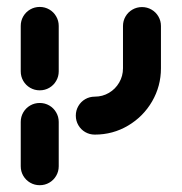

<svg xmlns="http://www.w3.org/2000/svg" viewBox="-20 -394 532 562"><path d="M96.3 148.1Q81.1 148.1 68.3 140.7Q55.6 133.3 48.1 120.6Q40.7 107.8 40.7 92.6V-37Q40.7 -52.2 48.1 -65Q55.6 -77.8 68.3 -85.2Q81.1 -92.6 96.3 -92.6Q111.5 -92.6 124.3 -85.2Q137 -77.8 144.4 -65Q151.9 -52.2 151.9 -37V92.6Q151.9 107.8 144.4 120.6Q137 133.3 124.3 140.7Q111.5 148.1 96.3 148.1ZM96.3 -129.6Q81.1 -129.6 68.3 -137Q55.6 -144.4 48.1 -157.2Q40.7 -170 40.7 -185.2V-318.1Q40.7 -333.3 48.1 -346.1Q55.6 -358.9 68.3 -366.3Q81.1 -373.7 96.3 -373.7Q111.5 -373.7 124.3 -366.3Q137 -358.9 144.4 -346.1Q151.9 -333.3 151.9 -318.1V-185.2Q151.9 -170 144.4 -157.2Q137 -144.4 124.3 -137Q111.5 -129.6 96.3 -129.6ZM201.9 -55.6Q201.9 -70.7 209.3 -83.5Q216.7 -96.3 229.4 -103.7Q242.2 -111.1 257.4 -111.1Q280 -111.1 298.9 -122.2Q317.8 -133.3 328.9 -152.4Q340 -171.5 340 -194.1V-317.8Q340 -333 347.4 -345.7Q354.8 -358.5 367.6 -365.9Q380.4 -373.3 395.6 -373.3Q410.7 -373.3 423.5 -365.9Q436.3 -358.5 443.7 -345.7Q451.1 -333 451.1 -317.8V-194.1Q451.1 -141.9 425.2 -97.2Q399.3 -52.6 354.8 -26.3Q310.4 0 257.4 0Q242.2 0 229.4 -7.4Q216.7 -14.8 209.3 -27.6Q201.9 -40.4 201.9 -55.6Z"/></svg>

Font: 26F Galaxy Hebrew Black
Style: Regular
Weight: 900
Designer: C₂₉H₂₅N₃O₅
Version: Version 1.000